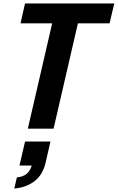

<svg xmlns="http://www.w3.org/2000/svg" viewBox="-20 -740 677 1104"><path d="M140 0 280 -606H98L124 -720H637L610 -606H428L288 0ZM62 344 77 280Q113 277 135 258Q157 239 165 201L214 212H92L124 74H270L243 192Q227 265 178 302Q129 339 62 344Z"/></svg>

Font: Instrument Sans SemiCondensed
Style: Bold Italic
Weight: 700
Width: 4
Italic angle: -13°
Designer: Rodrigo Fuenzalida
Foundry: fragTYPE
Version: Version 1.000;gftools[0.9.28]